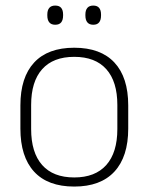

<svg xmlns="http://www.w3.org/2000/svg" viewBox="-20 -674 546 706"><path d="M253 12Q155.5 12 105.2 -43Q55 -98 55 -201V-286.5Q55 -389.5 105.5 -444Q156 -498.5 253 -498.5Q350 -498.5 400.8 -444Q451.5 -389.5 451.5 -286.5V-201Q451.5 -98 400.8 -43Q350 12 253 12ZM253 -21.5Q330 -21.5 370.8 -67.2Q411.5 -113 411.5 -199.5V-288Q411.5 -374 371 -419.5Q330.5 -465 253 -465Q175.5 -465 135 -419.5Q94.5 -374 94.5 -288V-199.5Q94.5 -113 135 -67.2Q175.5 -21.5 253 -21.5ZM183 -583Q168.5 -583 161.2 -591.8Q154 -600.5 154 -617V-620.5Q154 -636.5 161.2 -645Q168.5 -653.5 183 -653.5Q198 -653.5 205 -645Q212 -636.5 212 -620.5V-617Q212 -600.5 205 -591.8Q198 -583 183 -583ZM323 -583Q308.5 -583 301.2 -591.8Q294 -600.5 294 -617V-620.5Q294 -636.5 301.2 -645Q308.5 -653.5 323 -653.5Q337.5 -653.5 344.5 -645Q351.5 -636.5 351.5 -620.5V-617Q351.5 -600.5 344.5 -591.8Q337.5 -583 323 -583Z"/></svg>

Font: Anek Telugu ExtraLight
Style: Regular
Weight: 250
Version: Version 1.003